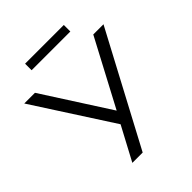

<svg xmlns="http://www.w3.org/2000/svg" viewBox="-239 -1006 1143 1143"><g transform="rotate(-45 332.5 -434.5)"><path d="M204 0H291L666 -705H580L358 -286L89 -705H-1L317 -212ZM170 -814H496V-869H170Z"/></g></svg>

Font: Poppy and Pepper
Style: Regular
Weight: 400
Designer: Thy Ha
Foundry: Thy Ha
Version: Version 0.001;Glyphs 3.2 (3227)